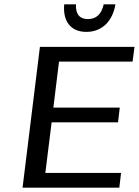

<svg xmlns="http://www.w3.org/2000/svg" viewBox="-20 -865 640 885"><path d="M530 0 538 -68H189L218 -301H524L532 -369H226L252 -581H591L600 -649H164L84 0ZM512 -845H458C448 -800 424 -777 385 -777C347 -777 328 -800 330 -845H276C269 -771 303 -718 378 -718C453 -718 500 -771 512 -845Z"/></svg>

Font: Gamestation Text
Style: Italic
Weight: 400
Designer: Jonas Hecksher
Foundry: Jonas Hecksher, Playtypeª, e-types AS
Version: Version 1.003